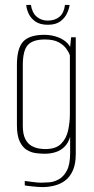

<svg xmlns="http://www.w3.org/2000/svg" viewBox="-20 -647 383 783"><path d="M153 116Q144 116 132.5 115Q121 114 110.5 113Q100 112 92 111Q84 110 81 109V91Q92 92 112 95Q132 98 150 98Q162 98 181 96.5Q200 95 219.5 84.5Q239 74 252.5 49Q266 24 266 -23V-89Q259 -65 244 -49.5Q229 -34 208 -27Q187 -20 162 -20Q146 -20 126.5 -22.5Q107 -25 89.5 -35.5Q72 -46 60.5 -70Q49 -94 49 -137V-382Q49 -450 74.5 -477.5Q100 -505 161 -505Q184 -505 206.5 -498.5Q229 -492 246.5 -478.5Q264 -465 272 -443L265 -445L270 -495H289V-19Q289 22 277 48.5Q265 75 245.5 89.5Q226 104 201.5 110Q177 116 153 116ZM164 -39Q208 -39 229.5 -61Q251 -83 258 -116Q265 -149 265 -181V-421Q261 -434 250 -449Q239 -464 218.5 -475Q198 -486 163 -486Q114 -486 93.5 -463.5Q73 -441 73 -381V-134Q73 -100 83 -80.5Q93 -61 108 -52.5Q123 -44 138.5 -41.5Q154 -39 164 -39ZM175 -546Q143 -546 124 -559.5Q105 -573 96.5 -592Q88 -611 87 -627H106Q111 -595 129.5 -579Q148 -563 175 -563Q204 -563 222.5 -578.5Q241 -594 245 -627H264Q262 -611 253 -592Q244 -573 225.5 -559.5Q207 -546 175 -546Z"/></svg>

Font: Alumni Sans Thin Thin
Style: Regular
Weight: 250
Version: Version 1.018